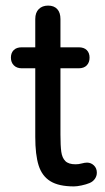

<svg xmlns="http://www.w3.org/2000/svg" viewBox="-20 -656 376 686"><path d="M106 -167V-412H58Q40 -412 29.5 -422.5Q19 -433 19 -450Q19 -467 29 -477Q39 -487 58 -487H106V-588Q106 -611 118.5 -623.5Q131 -636 152 -636Q173 -636 184.5 -623.5Q196 -611 196 -588V-487H261Q280 -487 290 -477Q300 -467 300 -450Q300 -433 290 -422.5Q280 -412 261 -412H196V-175Q196 -135 199 -113.5Q202 -92 213.5 -80.5Q225 -69 250 -69Q261 -69 272 -72Q283 -75 291 -75Q305 -75 315.5 -65Q326 -55 326 -39Q326 -27 319 -17Q312 -7 300 -2Q288 3 271.5 6.5Q255 10 244 10Q190 10 160 -8.5Q130 -27 118 -65Q106 -103 106 -167Z"/></svg>

Font: SN Pro
Style: Regular
Weight: 400
Designer: Tobias Whetton
Foundry: Supernotes
Version: Version 1.003